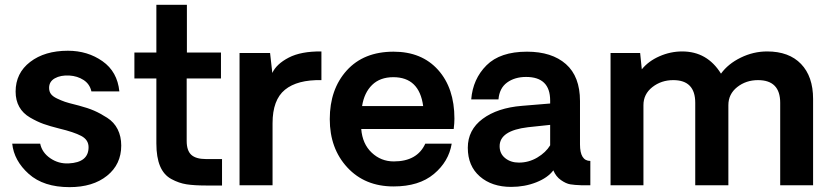

<svg xmlns="http://www.w3.org/2000/svg" viewBox="-20 -770 3445 798"><path d="M269 7.8Q161.1 7.8 99.6 -47.1Q38.1 -102.1 30.8 -172.9H147Q154.8 -135.7 189 -112.3Q223.1 -88.9 265.1 -90.8Q348.1 -94.7 348.1 -158.2Q348.1 -189 317.6 -205.1Q287.1 -221.2 226.1 -235.8Q187 -245.6 160.9 -254.9Q134.8 -264.2 105 -281.5Q75.2 -298.8 60.1 -325.9Q44.9 -353 44.9 -389.2Q44.9 -466.3 105.5 -512.7Q166 -559.1 262.2 -559.1Q344.2 -559.1 406 -515.6Q467.8 -472.2 476.1 -390.1H359.9Q353 -420.9 327.4 -437.5Q301.8 -454.1 268.1 -456.1Q231.9 -458 208 -444.6Q184.1 -431.2 184.1 -404.8Q184.1 -389.6 191.7 -379.4Q199.2 -369.1 217 -360.6Q234.9 -352.1 250 -346.9Q265.1 -341.8 293 -335Q302.7 -332 308.1 -331.1Q345.2 -321.3 371.1 -310.1Q397 -298.8 425.5 -280.5Q454.1 -262.2 469 -232.7Q483.9 -203.1 483.9 -165Q483.9 -86.9 425 -39.6Q366.2 7.8 269 7.8Z M836.4 1Q787.6 1 755.6 -3.9Q723.6 -8.8 692.1 -25.9Q660.6 -43 645.3 -79.6Q629.9 -116.2 629.9 -173.8V-443.8H538.6V-551.8H629.9V-750H756.8V-551.8H898.4V-443.8H755.9V-184.1Q755.9 -144 775.1 -126.5Q794.4 -108.9 836.4 -108.9H902.8V1Z M1315.9 -556.2V-437Q1215.8 -439 1164.3 -397Q1112.8 -355 1112.8 -257.8V0H975.6V-549.8H1102.5L1111.8 -466.8Q1128.9 -503.9 1179.9 -530.5Q1231 -557.1 1315.9 -556.2Z M1868.7 -276.9Q1868.7 -257.8 1865.7 -233.9H1481.4Q1486.3 -171.9 1524.9 -135.5Q1563.5 -99.1 1616.7 -99.1Q1713.9 -99.1 1747.6 -172.9H1857.4Q1845.2 -98.6 1783.4 -46.9Q1721.7 4.9 1615.7 4.9Q1496.6 4.9 1423.6 -74Q1350.6 -152.8 1350.6 -274.9Q1350.6 -398.9 1421.1 -477.1Q1491.7 -555.2 1615.7 -555.2Q1732.9 -555.2 1800.8 -479.5Q1868.7 -403.8 1868.7 -276.9ZM1614.7 -449.2Q1559.6 -449.2 1526.6 -417Q1493.7 -384.8 1484.9 -329.1H1738.8Q1722.7 -449.2 1614.7 -449.2Z M2104.5 6.8Q2024.4 6.8 1974.4 -36.6Q1924.3 -80.1 1924.3 -155.8Q1924.3 -230 1985.8 -275.9Q2047.4 -321.8 2149.4 -330.1L2266.6 -339.8V-352.1Q2266.6 -450.2 2166.5 -450.2Q2119.6 -450.2 2087.6 -427Q2055.7 -403.8 2051.8 -356.9H1938.5Q1945.3 -441.9 2002 -498.5Q2058.6 -555.2 2170.4 -555.2Q2273.4 -555.2 2332 -503.7Q2390.6 -452.1 2390.6 -350.1V-169.9Q2390.6 -101.1 2433.6 -101.1V0H2396.5Q2367.7 -1 2350.1 -3.9Q2332.5 -6.8 2311.5 -21.5Q2290.5 -36.1 2279.8 -62Q2256.8 -31.2 2208.7 -12.2Q2160.6 6.8 2104.5 6.8ZM2136.7 -94.2Q2177.7 -94.2 2213.1 -115.2Q2248.5 -136.2 2266.6 -166V-251L2174.3 -241.2Q2056.2 -227.1 2056.6 -162.1Q2056.6 -131.3 2079.6 -112.8Q2102.5 -94.2 2136.7 -94.2Z M3168.5 -556.2Q3259.3 -556.2 3309.3 -504.2Q3359.4 -452.1 3359.4 -358.9V0H3222.7V-342.8Q3222.7 -437 3130.4 -437Q3080.6 -437 3043.9 -408Q3007.3 -378.9 3007.3 -333V0H2869.6V-342.8Q2869.6 -437 2778.3 -437Q2728.5 -437 2691.4 -408Q2654.3 -378.9 2654.3 -333V0H2517.6V-549.8H2640.6L2647.5 -481.9Q2675.3 -516.1 2720.9 -536.1Q2766.6 -556.2 2815.4 -556.2Q2919.4 -556.2 2976.6 -463.9Q3006.3 -504.9 3058.8 -530.5Q3111.3 -556.2 3168.5 -556.2Z"/></svg>

Font: Oakes Grotesk
Style: SemiBold
Weight: 600
Designer: Samuel Oakes
Foundry: Samuel Oakes
Version: Version 1.0 | wf-rip DC20170320